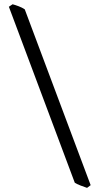

<svg xmlns="http://www.w3.org/2000/svg" viewBox="-20 -739 472 909"><path d="M392.1 150.4Q380.9 147 361.6 139.4Q342.3 131.8 334 126L22 -707L39.6 -718.8Q52.7 -715.3 68.8 -709.2Q85 -703.1 97.2 -694.8L409.2 137.7Z"/></svg>

Font: Dai Banna SIL
Style: Regular
Weight: 400
Designer: Victor Gaultney
Foundry: SIL International
Version: Version 4.000